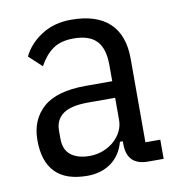

<svg xmlns="http://www.w3.org/2000/svg" viewBox="-66 -588 616 661"><g transform="rotate(-10 241.5 -257.5)"><path d="M402 0Q328 0 328 -74V-84H318Q305 -37 270.5 -12.5Q236 12 188 12Q113 12 76 -26Q39 -64 39 -138Q39 -210 86.5 -252Q134 -294 235 -294H328V-351Q328 -408 302.5 -435Q277 -462 222 -462Q177 -462 149.5 -442.5Q122 -423 102 -386L57 -428Q77 -470 121 -498.5Q165 -527 225 -527Q313 -527 358.5 -484.5Q404 -442 404 -359V-67H456V0ZM207 -54Q233 -54 255.5 -63Q278 -72 294 -86.5Q310 -101 319 -119.5Q328 -138 328 -158V-236H233Q173 -236 145.5 -216Q118 -196 118 -158V-130Q118 -91 142 -72.5Q166 -54 207 -54Z"/></g></svg>

Font: IBM Plex Sans Condensed
Style: Regular
Weight: 400
Width: 3
Designer: Mike Abbink, Paul van der Laan, Pieter van Rosmalen
Foundry: Bold Monday
Version: Version 1.1